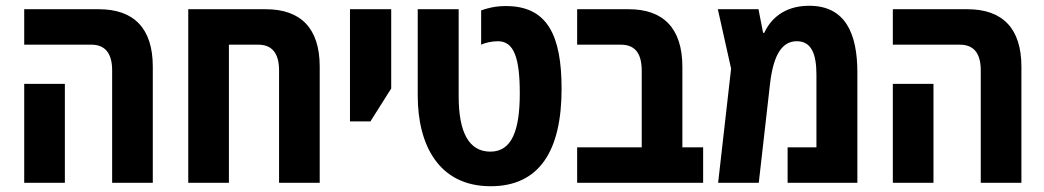

<svg xmlns="http://www.w3.org/2000/svg" viewBox="-20 -634 3622 666"><path d="M369 0H510V-403C510 -536 444 -602 323 -602H64V-479H297C343 -479 369 -451 369 -390ZM64 0H205V-343H64Z M902 -602H633V0H774V-479H876C922 -479 948 -451 948 -390V0H1089V-403C1089 -536 1023 -602 902 -602Z M1194 -213H1265L1337 -327V-602H1194Z M1682 12C1851 12 1928 -111 1928 -326C1928 -511 1879 -613 1735 -613C1696 -613 1669 -605 1649 -598V-479C1663 -486 1687 -491 1707 -491C1763 -491 1783 -433 1783 -310C1783 -183 1756 -108 1681 -108C1606 -108 1571 -176 1571 -300V-602H1429V-302C1429 -134 1500 12 1682 12Z M1982 0H2419V-123H2347V-402C2347 -538 2279 -602 2161 -602H1982V-479H2133C2179 -479 2206 -454 2206 -388V-123H1982Z M2787 -614C2698 -614 2652 -566 2631 -520H2627L2611 -602H2470L2516 -396L2471 0H2612L2651 -343C2663 -448 2695 -491 2744 -491C2795 -491 2812 -446 2812 -375V-123H2712V0H2954V-383C2954 -518 2912 -614 2787 -614Z M3382 0H3523V-403C3523 -536 3457 -602 3336 -602H3077V-479H3310C3356 -479 3382 -451 3382 -390ZM3077 0H3218V-343H3077Z"/></svg>

Font: Noto Sans Hebrew Condensed
Style: Bold
Weight: 700
Width: 3
Designer: Monotype Design Team
Foundry: Monotype Imaging Inc.
Version: Version 2.004